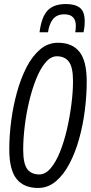

<svg xmlns="http://www.w3.org/2000/svg" viewBox="-20 -922 452 952"><path d="M169 10Q98 10 62 -35Q26 -80 26 -182Q26 -249 35.5 -322Q45 -395 64 -464Q83 -533 111.5 -588.5Q140 -644 179 -677Q218 -710 268 -710Q338 -710 374 -665Q410 -620 410 -518Q410 -451 401 -378Q392 -305 373 -236Q354 -167 325 -111.5Q296 -56 257 -23Q218 10 169 10ZM175 -57Q205 -57 231 -87.5Q257 -118 277.5 -169Q298 -220 312 -281Q326 -342 334 -404.5Q342 -467 342 -520Q342 -589 321.5 -616Q301 -643 262 -643Q232 -643 206 -612.5Q180 -582 159.5 -531Q139 -480 124.5 -419Q110 -358 102.5 -295.5Q95 -233 95 -180Q95 -111 115 -84Q135 -57 175 -57ZM307 -902Q352 -902 376 -883.5Q400 -865 400 -816Q400 -787 394 -762H353Q356 -775 356 -794Q356 -851 299 -851Q262 -851 243 -827.5Q224 -804 218 -762H176Q186 -839 216.5 -870.5Q247 -902 307 -902Z"/></svg>

Font: Georama Condensed
Style: Italic
Weight: 400
Width: 3
Italic angle: -9°
Designer: Jean-Baptiste Levee
Foundry: Production Type
Version: Version 1.000